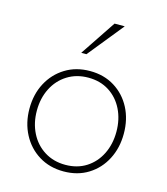

<svg xmlns="http://www.w3.org/2000/svg" viewBox="-112 -835 806 928"><g transform="rotate(15 291.0 -371.0)"><path d="M292 6Q222 6 168.5 -27Q115 -60 85 -117Q55 -174 55 -245Q55 -317 85 -373.5Q115 -430 168.5 -463Q222 -496 292 -496Q362 -496 415 -463Q468 -430 497.5 -373.5Q527 -317 527 -245Q527 -174 497.5 -117Q468 -60 415 -27Q362 6 292 6ZM292 -27Q352 -27 396.5 -55.5Q441 -84 465.5 -133.5Q490 -183 490 -245Q490 -307 465.5 -356.5Q441 -406 396.5 -434.5Q352 -463 292 -463Q233 -463 187.5 -434.5Q142 -406 117 -356.5Q92 -307 92 -245Q92 -183 117 -133.5Q142 -84 187.5 -55.5Q233 -27 292 -27ZM227 -570 346 -748H397L253 -570Z"/></g></svg>

Font: REM Medium Thin
Style: Regular
Weight: 250
Version: Version 1.005;gftools[0.9.28]